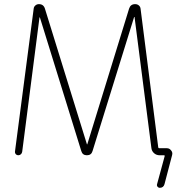

<svg xmlns="http://www.w3.org/2000/svg" viewBox="-20 -775 882 933"><path d="M402.3 -74.2Q402.3 -73.2 403.3 -73.2Q404.3 -73.2 404.3 -74.2L607.4 -733.4Q614.3 -754.9 636.7 -754.9Q647.5 -754.9 654.8 -748.5Q662.1 -742.2 663.1 -732.4L749 -58.6Q750 -54.7 753.9 -54.7H791Q803.7 -54.7 811.5 -43.9Q817.4 -37.1 817.4 -28.3Q817.4 -25.4 816.4 -21.5L779.3 120.1Q774.4 137.7 755.9 137.7Q750 137.7 745.6 132.3Q741.2 127 743.2 120.1L780.3 -16.6Q781.2 -20.5 777.3 -20.5H755.9Q740.2 -20.5 729 -30.3Q717.8 -40 715.8 -54.7L633.8 -692.4Q632.8 -692.4 632.3 -692.4Q631.8 -692.4 631.8 -692.4L429.7 -41Q423.8 -20.5 402.3 -20.5Q380.9 -20.5 375 -41L173.8 -690.4Q173.8 -690.4 173.3 -690.4Q172.9 -690.4 171.9 -690.4L87.9 -38.1Q86.9 -30.3 81.5 -25.4Q76.2 -20.5 68.4 -20.5Q61.5 -20.5 56.6 -25.9Q51.8 -31.2 52.7 -38.1L143.6 -732.4Q144.5 -742.2 151.9 -748.5Q159.2 -754.9 168.9 -754.9Q191.4 -754.9 198.2 -733.4Z"/></svg>

Font: Gen Jyuu Gothic ExtraLight
Style: Regular
Weight: 100
Designer: [Source Han Sans]
Ryoko NISHIZUKA  (kana & ideographs); Paul D. Hunt (Latin, Greek & Cyrillic); Wenlong ZHANG  (bopomofo
Version: Version 1.002.20150607